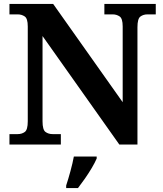

<svg xmlns="http://www.w3.org/2000/svg" viewBox="-20 -734 828 975"><path d="M28 0V-53H70Q91 -53 106 -64Q121 -75 121 -118V-600Q121 -640 105.5 -650.5Q90 -661 70 -661H28V-714H250L603 -215V-600Q603 -640 587.5 -650.5Q572 -661 552 -661H510V-714H771V-661H729Q708 -661 693 -650Q678 -639 678 -596V0H586L196 -551V-118Q196 -75 211 -64Q226 -53 247 -53H289V0ZM316 208Q326 178 337.5 136Q349 94 355 61H471V71Q462 92 446 119Q430 146 411.5 172.5Q393 199 376 221H316Z"/></svg>

Font: Noto Serif Bengali
Style: Bold
Weight: 700
Designer: Juan Bruce, Universal Thirst, Indian Type Foundry and the Monotype Design Team.
Foundry: Monotype Imaging Inc.
Version: Version 2.003; ttfautohint (v1.8.4.7-5d5b)